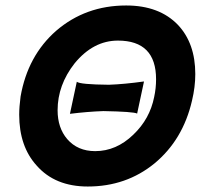

<svg xmlns="http://www.w3.org/2000/svg" viewBox="-20 -663 742 700"><path d="M680 -296Q647 -153 543 -67Q440 17 300 17Q181 17 114 -59Q50 -129 50 -245Q50 -273 55 -311Q81 -460 185 -551Q292 -643 440 -643Q561 -643 629 -572Q692 -505 692 -393Q692 -346 680 -296ZM542 -309Q549 -341 549 -374Q549 -515 410 -515Q320 -515 252 -432Q190 -353 190 -261Q190 -197 225 -156Q263 -112 327 -112Q404 -112 466 -172Q526 -229 542 -309ZM505 -366 480 -249Q466 -256 357 -258Q299 -256 235 -248L260 -365Q271 -355 377 -354Q433 -356 505 -366Z"/></svg>

Font: GFS Neohellenic Rg
Style: Bold Italic
Weight: 700
Italic angle: -12°
Designer: Designed by Takis Katsoulidis and George D. Matthiopoulos.
Foundry: Designed by Takis Katsoulidis and George D. Matthiopoulos.
Version: Version 1.0